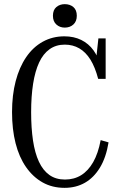

<svg xmlns="http://www.w3.org/2000/svg" viewBox="-20 -895 572 925"><path d="M292 -680Q250 -680 219 -658Q188 -636 168.5 -594Q149 -552 139.5 -491.5Q130 -431 130 -355Q130 -278 139 -218Q148 -158 167.5 -116Q187 -74 218 -52Q249 -30 293 -30Q337 -30 371 -51Q405 -72 429 -114Q453 -156 465 -220L503 -209Q491 -136 461.5 -87.5Q432 -39 389 -14.5Q346 10 291 10Q232 10 185.5 -16Q139 -42 105.5 -90Q72 -138 55 -205Q38 -272 38 -355Q38 -437 55.5 -504Q73 -571 106 -619.5Q139 -668 186 -694Q233 -720 290 -720Q336 -720 371.5 -702.5Q407 -685 430.5 -652.5Q454 -620 464 -575L441 -589L454 -710H489V-515H453Q438 -572 415.5 -608Q393 -644 362 -662Q331 -680 292 -680ZM292 -762Q268 -762 251.5 -777Q235 -792 235 -819Q235 -847 251.5 -861Q268 -875 292 -875Q317 -875 333.5 -861Q350 -847 350 -819Q350 -792 333.5 -777Q317 -762 292 -762Z"/></svg>

Font: Roboto Serif 120pt ExtraCondensed
Style: Regular
Weight: 400
Width: 2
Designer: Greg Gazdowicz
Foundry: Commercial Type
Version: Version 1.008